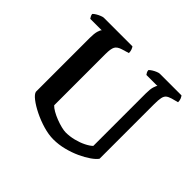

<svg xmlns="http://www.w3.org/2000/svg" viewBox="-162 -907 1110 1110"><g transform="rotate(45 393.0 -352.0)"><path d="M396 0Q357 0 312.5 -13Q268 -26 227.5 -46Q187 -66 160 -87Q133 -108 130 -124V-566Q130 -600 136 -620Q142 -640 148 -644H54Q51 -649 47 -655.5Q43 -662 42 -672Q48 -679 60.5 -686.5Q73 -694 86 -699Q99 -704 105 -704H339Q343 -699 347.5 -688Q352 -677 352 -662L309 -649Q279 -640 269.5 -622.5Q260 -605 260 -563V-143Q270 -132 290 -120.5Q310 -109 334.5 -99.5Q359 -90 381.5 -84.5Q404 -79 418 -79Q451 -79 484.5 -87.5Q518 -96 545 -109.5Q572 -123 586 -137V-566Q586 -601 592 -620.5Q598 -640 603 -644H513Q509 -649 505.5 -655.5Q502 -662 501 -672Q507 -679 519 -686.5Q531 -694 543.5 -699Q556 -704 563 -704H740Q745 -698 749.5 -687.5Q754 -677 754 -662L713 -651Q693 -645 682.5 -636.5Q672 -628 668 -609.5Q664 -591 664 -557V-110Q653 -94 626 -75Q599 -56 562 -39Q525 -22 482 -11Q439 0 396 0Z"/></g></svg>

Font: Texturina SemiBold
Style: Regular
Weight: 600
Designer: Guillermo Torres Carreño
Foundry: Omnibus-Type
Version: Version 1.002; ttfautohint (v1.8.3)